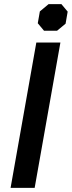

<svg xmlns="http://www.w3.org/2000/svg" viewBox="-20 -905 346 925"><path d="M155 -700H271L147 0H31ZM162 -793 172 -850 214 -885H276L306 -849L296 -791L255 -757H192Z"/></svg>

Font: Chakra Petch SemiBold
Style: Italic
Weight: 600
Italic angle: -10°
Designer: Katatrad Aksorn Co.,Ltd.
Foundry: Cadson Demak Co.,Ltd.
Version: Version 1.000; ttfautohint (v1.6)